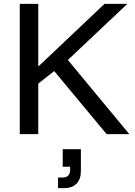

<svg xmlns="http://www.w3.org/2000/svg" viewBox="-20 -695 700 995"><path d="M82.5 0V-675H178.3V-353.3H181.7L521.7 -675H640L331.7 -384.2L650 0H532.5L260.8 -326.7L178.3 -261.7V0ZM280.8 280V225H304.2Q323.3 225 333.3 215Q343.3 205 343.3 185.8V169.2H305V78.3H399.2V190.8Q399.2 233.3 376.7 256.7Q354.2 280 310.8 280Z"/></svg>

Font: Funnel Display
Style: Regular
Weight: 400
Designer: NORD ID, Kristian Moeller
Foundry: Dicotype
Version: Version 1.000